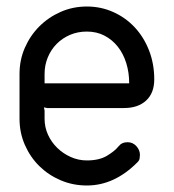

<svg xmlns="http://www.w3.org/2000/svg" viewBox="-20 -570 534 590"><path d="M117 -314H377Q377 -347 368 -376Q359 -405 342 -426.5Q325 -448 301 -460.5Q277 -473 247 -473Q219 -473 195.5 -463Q172 -453 154.5 -435.5Q137 -418 127 -394Q117 -370 117 -343ZM344 -120Q354 -133 372 -133Q388 -133 399 -121Q410 -109 410 -94Q410 -89 409 -83Q408 -77 403 -72Q332 0 247 0Q204 0 166.5 -16Q129 -32 101 -59.5Q73 -87 56.5 -124.5Q40 -162 40 -205V-343Q40 -386 56.5 -423.5Q73 -461 101 -489Q129 -517 166.5 -533.5Q204 -550 247 -550Q290 -550 328 -533Q366 -516 394 -486Q422 -456 438 -415Q454 -374 454 -326Q454 -284 429 -261Q404 -238 361 -238H125L115 -240L117 -230V-205Q117 -179 127.5 -156Q138 -133 156 -115.5Q174 -98 197.5 -87.5Q221 -77 247 -77Q285 -77 309 -91.5Q333 -106 344 -120Z"/></svg>

Font: VDS Compensated
Style: Light
Weight: 300
Designer: artmaker
Foundry: artmaker
Version: Version 1.000 2012 initial release